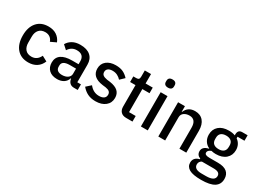

<svg xmlns="http://www.w3.org/2000/svg" viewBox="-47 -1600 3539 2645"><g transform="rotate(30 1722.5 -278.0)"><path d="M45 -273Q45 -405 110.5 -481Q176 -557 293 -557Q371 -557 423.5 -522Q476 -487 501 -425L412 -383Q399 -422 368.5 -444.5Q338 -467 293 -467Q229 -467 194.5 -427Q160 -387 160 -320V-225Q160 -157 194 -117.5Q228 -78 293 -78Q381 -78 424 -168L506 -124Q479 -57 424.5 -22Q370 13 293 13Q176 13 110.5 -63.5Q45 -140 45 -273Z M576 -150Q576 -230 634.5 -271.5Q693 -313 808 -313H909V-360Q909 -413 880.5 -441Q852 -469 794 -469Q709 -469 662 -393L597 -452Q625 -501 675.5 -529.5Q726 -558 800 -558Q905 -558 961.5 -508Q1018 -458 1018 -368V-89H1076V0H1016Q973 0 948.5 -24.5Q924 -49 918 -91H913Q897 -41 855 -14Q813 13 753 13Q669 13 622.5 -31Q576 -75 576 -150ZM909 -161V-243H810Q749 -243 718.5 -223.5Q688 -204 688 -167V-147Q688 -109 713 -89.5Q738 -70 784 -70Q838 -70 873.5 -95Q909 -120 909 -161Z M1142 -90 1214 -155Q1277 -75 1368 -75Q1419 -75 1445.5 -95Q1472 -115 1472 -152Q1472 -182 1453 -199.5Q1434 -217 1390 -224L1340 -230Q1162 -254 1162 -391Q1162 -469 1217.5 -513.5Q1273 -558 1363 -558Q1433 -558 1479.5 -536Q1526 -514 1565 -471L1498 -407Q1474 -435 1439.5 -452.5Q1405 -470 1363 -470Q1316 -470 1291.5 -451Q1267 -432 1267 -399Q1267 -367 1288 -350Q1309 -333 1355 -325L1405 -319Q1493 -306 1535 -267Q1577 -228 1577 -161Q1577 -82 1518.5 -34.5Q1460 13 1363 13Q1290 13 1236.5 -13.5Q1183 -40 1142 -90Z M1847 0Q1791 0 1761.5 -30.5Q1732 -61 1732 -115V-456H1646V-545H1693Q1720 -545 1731 -557Q1742 -569 1742 -597V-695H1841V-545H1955V-456H1841V-89H1947V0Z M2071 -705V-722Q2071 -749 2087 -764Q2103 -779 2136 -779Q2169 -779 2185 -764Q2201 -749 2201 -722V-705Q2201 -679 2185 -664Q2169 -649 2136 -649Q2103 -649 2087 -664Q2071 -679 2071 -705ZM2190 0H2081V-545H2190Z M2358 0V-545H2467V-456H2471Q2512 -557 2625 -557Q2709 -557 2756 -502Q2803 -447 2803 -347V0H2694V-332Q2694 -465 2588 -465Q2537 -465 2502 -440Q2467 -415 2467 -368V0Z M2917 91Q2917 48 2941.5 21.5Q2966 -5 3010 -15V-26Q2981 -36 2965.5 -57.5Q2950 -79 2950 -110Q2950 -182 3047 -204V-209Q2999 -231 2973 -273.5Q2947 -316 2947 -372Q2947 -456 3004 -506.5Q3061 -557 3162 -557Q3222 -557 3262 -540V-555Q3262 -630 3331 -630H3415V-543H3305V-518Q3341 -493 3360 -455.5Q3379 -418 3379 -372Q3379 -288 3321.5 -237Q3264 -186 3163 -186Q3125 -186 3092 -195Q3038 -174 3038 -139Q3038 -117 3057.5 -107.5Q3077 -98 3115 -98H3249Q3346 -98 3393 -59Q3440 -20 3440 52Q3440 138 3373.5 180.5Q3307 223 3165 223Q3035 223 2976 189.5Q2917 156 2917 91ZM3271 -361V-383Q3271 -430 3243 -454.5Q3215 -479 3163 -479Q3111 -479 3082.5 -454.5Q3054 -430 3054 -383V-361Q3054 -313 3082 -288.5Q3110 -264 3163 -264Q3215 -264 3243 -288.5Q3271 -313 3271 -361ZM3200 144Q3338 144 3338 64Q3338 32 3313.5 15.5Q3289 -1 3234 -1H3051Q3009 21 3009 66Q3009 144 3129 144Z"/></g></svg>

Font: IBM Plex Sans JP Medium
Style: Regular
Weight: 500
Designer: Mike Abbink; Paul van der Laan; Pieter van Rosmalen; Wujin Sim; Yejin Wi; Jinhee Kim; Boomi Park; Yona Kim; Kichan Ma
Foundry: Sandoll Inc.
Version: Version 1.001